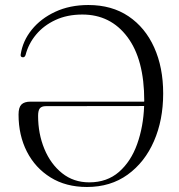

<svg xmlns="http://www.w3.org/2000/svg" viewBox="-20 -732 715 766"><path d="M54 -275Q54 -303.5 65.5 -315Q77 -326.5 102 -326.5H555Q555.5 -328 555.5 -330Q555.5 -495 488.2 -584.5Q421 -674 308.5 -674Q248 -674 201.2 -652.2Q154.5 -630.5 124 -594Q93.5 -557.5 82 -512.5Q78.5 -502.5 70.5 -503.5Q61 -504.5 62.5 -514.5Q70.5 -568.5 106.5 -613.2Q142.5 -658 200.5 -685Q258.5 -712 332.5 -712Q426 -712 492.8 -667Q559.5 -622 595.2 -542.5Q631 -463 631 -359Q631 -253 594.2 -168.8Q557.5 -84.5 489.2 -35.2Q421 14 327 14Q243 14 181.8 -24Q120.5 -62 87.2 -127.2Q54 -192.5 54 -275ZM132 -270Q132 -198.5 157 -138Q182 -77.5 227.8 -41Q273.5 -4.5 336 -4.5Q407 -4.5 454.8 -46.2Q502.5 -88 527.2 -157.2Q552 -226.5 555 -309L163 -308.5Q146.5 -308.5 139.2 -300Q132 -291.5 132 -270Z"/></svg>

Font: Fraunces 72pt Light
Style: Regular
Weight: 300
Version: Version 1.000;[0bf87f6ff]